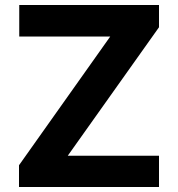

<svg xmlns="http://www.w3.org/2000/svg" viewBox="-20 -748 711 768"><path d="M56 0H616V-125H251L616 -639V-728H57V-602H421L56 -87Z"/></svg>

Font: Wafeq
Style: Bold
Weight: 700
Designer: Rasmus Andersson & Azza Alameddine
Foundry: Google & TypeTogether
Version: Version 3.000;FEAKit 1.0